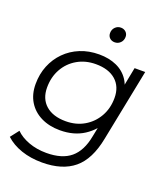

<svg xmlns="http://www.w3.org/2000/svg" viewBox="-163 -841 1011 1155"><g transform="rotate(20 342.5 -263.5)"><path d="M241 199Q168 199 108 178.5Q48 158 7 120L49 66Q81 98 132.5 117Q184 136 246 136Q346 136 401 90Q456 44 474 -52L502 -190L529 -276L540 -366L571 -525H639L547 -64Q520 75 445 137Q370 199 241 199ZM276 -20Q207 -20 154.5 -46Q102 -72 73 -119.5Q44 -167 44 -232Q44 -296 66 -350Q88 -404 128 -444.5Q168 -485 223 -507.5Q278 -530 344 -530Q407 -530 456 -508Q505 -486 533.5 -442Q562 -398 562 -330Q563 -244 528 -173.5Q493 -103 429 -61.5Q365 -20 276 -20ZM290 -83Q356 -83 407.5 -113Q459 -143 489 -195.5Q519 -248 519 -315Q519 -387 473 -427.5Q427 -468 345 -468Q279 -468 227 -438Q175 -408 145.5 -355.5Q116 -303 116 -236Q116 -164 162 -123.5Q208 -83 290 -83ZM405 -630Q385 -630 372.5 -642Q360 -654 360 -673Q360 -696 375 -711Q390 -726 411 -726Q430 -726 443 -714Q456 -702 456 -683Q456 -660 441 -645Q426 -630 405 -630Z"/></g></svg>

Font: MOST Montserrat
Style: Italic
Weight: 400
Italic angle: -11.3°
Designer: Julieta Ulanovsky
Foundry: Julieta Ulanovsky
Version: Version 8.000;March 11, 2024;FontCreator 15.0.0.2926 64-bit